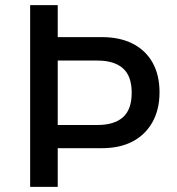

<svg xmlns="http://www.w3.org/2000/svg" viewBox="-20 -725 686 745"><path d="M97 0V-705H204V-581H375Q445 -581 495 -555.5Q545 -530 572 -482Q599 -434 599 -367Q599 -300 571.5 -251Q544 -202 494.5 -176Q445 -150 375 -150H204V0ZM204 -240H358Q423 -240 457 -270Q491 -300 491 -365Q491 -430 457 -460Q423 -490 358 -490H204Z"/></svg>

Font: Nunito Sans 7pt SemiCondensed SemiBold
Style: Regular
Weight: 600
Width: 4
Designer: Vernon Adams
Foundry: Vernon Adams
Version: Version 3.101;gftools[0.9.27]